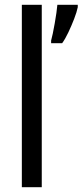

<svg xmlns="http://www.w3.org/2000/svg" viewBox="-20 -780 344 800"><path d="M154 0H71V-760H154ZM304 -750Q300 -730 289 -701.5Q278 -673 265 -645.5Q252 -618 239 -600H193V-611Q196 -621 200 -640.5Q204 -660 208 -682.5Q212 -705 215 -726Q218 -747 219 -760H304Z"/></svg>

Font: Noto Sans Thai Condensed
Style: Regular
Weight: 400
Width: 3
Designer: Monotype Design Team
Foundry: Monotype Imaging Inc.
Version: Version 2.002